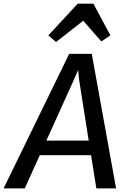

<svg xmlns="http://www.w3.org/2000/svg" viewBox="-61 -1046 705 1066"><path d="M-41 0 323 -747H448.5L583.5 0H474L444.5 -184.5H160L76.5 0ZM196.5 -265.5H431.5L378.5 -601L373 -657.5L348.5 -601.5ZM250 -812.5 207.5 -849.5 370.5 -1025.5H457.5L552 -849.5L501.5 -816L401 -931Z"/></svg>

Font: Merriweather Sans Italic
Style: Regular
Weight: 400
Italic angle: -7.5°
Designer: Eben Sorkin
Foundry: Eben Sorkin
Version: Version 1.008; ttfautohint (v1.7.19-72a1) -l 8 -r 50 -G 200 